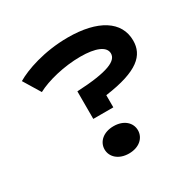

<svg xmlns="http://www.w3.org/2000/svg" viewBox="-169 -962 1172 1155"><g transform="rotate(-30 417.5 -384.5)"><path d="M326.7 -277.8H465.8V-362.3C698.7 -394 770.5 -464.4 770.5 -566.4C770.5 -700.7 646 -778.8 438.5 -778.8C272.5 -778.8 134.8 -729 68.4 -689.5L139.6 -572.3C210 -610.4 332 -641.1 445.8 -641.1C550.8 -641.1 615.7 -614.7 615.7 -565.9C615.7 -515.6 547.4 -480 326.7 -469.2ZM293.5 -84.5C293.5 -32.2 338.4 10.3 409.7 10.3C481.4 10.3 525.4 -32.2 525.4 -84.5C525.4 -137.2 481.4 -179.2 409.7 -179.2C338.4 -179.2 293.5 -137.2 293.5 -84.5Z"/></g></svg>

Font: Krona One
Style: Regular
Weight: 400
Designer: Yvonne Schüttler
Foundry: Yvonne Schüttler
Version: Version 1.002